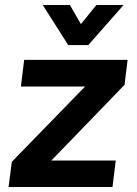

<svg xmlns="http://www.w3.org/2000/svg" viewBox="-20 -744 545 763"><path d="M14 -1 27 -101 318 -400H63L76 -506H487L475 -407L184 -106H440L427 -1ZM251 -565 150 -724H258L328 -602H264L363 -724H471L331 -565Z"/></svg>

Font: Inclusive Sans SemiBold
Style: Italic
Weight: 600
Italic angle: -7°
Designer: Olivia King
Foundry: Olivia King
Version: Version 2.004